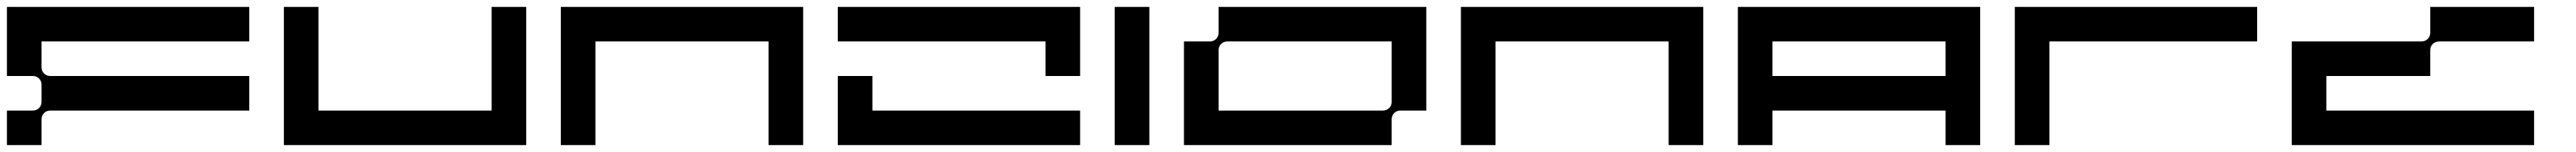

<svg xmlns="http://www.w3.org/2000/svg" viewBox="-20 -420 7440 440"><path d="M700 -300V-400H0V-200H75C89 -200 100 -189 100 -175V-125C100 -111 89 -100 75 -100H0V0H100V-75C100 -89 111 -100 125 -100H700V-200H125C111 -200 100 -211 100 -225V-300Z M1400 -400V-100H900V-400H800V0H1500V-400Z M2300 -400H1600V0H1700V-300H2200V0H2300Z M3100 -400H2400V-300H3000V-200H3100ZM2500 -200H2400V0H3100V-100H2500Z M3200 -400V0H3300V-400Z M4100 -400H3500V-325C3500 -311 3489 -300 3475 -300H3400V0H4000V-75C4000 -89 4011 -100 4025 -100H4100ZM4000 -125C4000 -111 3989 -100 3975 -100H3500V-275C3500 -289 3511 -300 3525 -300H4000Z M4900 -400H4200V0H4300V-300H4800V0H4900Z M5700 -400H5000V0H5100V-100H5600V0H5700ZM5600 -200H5100V-300H5600Z M6500 -400H5800V0H5900V-300H6500Z M7000 -200V-275C7000 -289 7011 -300 7025 -300H7300V-400H7000V-325C7000 -311 6989 -300 6975 -300H6600V0H7300V-100H6700V-200Z"/></svg>

Font: Broadcast
Style: Regular
Weight: 400
Designer: Mıchael Chrıstophersson
Foundry: Aeriform
Version: Version 1.000;PS 001.000;hotconv 1.0.88;makeotf.lib2.5.64775